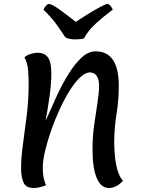

<svg xmlns="http://www.w3.org/2000/svg" viewBox="-20 -938 707 965"><path d="M150 7Q110 7 98 -21Q86 -49 86 -93Q86 -146 95.5 -214Q105 -282 114.5 -359.5Q124 -437 124 -516Q124 -552 121 -586.5Q118 -621 103 -650Q114 -661 134.5 -667Q155 -673 169 -673Q203 -673 220.5 -650Q238 -627 238 -568Q238 -517 229 -453Q220 -389 209 -330Q235 -390 263.5 -452Q292 -514 324 -565.5Q356 -617 390 -648.5Q424 -680 460 -680Q577 -680 577 -507Q577 -433 565.5 -363.5Q554 -294 554 -220Q554 -191 557.5 -154Q561 -117 570.5 -83.5Q580 -50 598 -29Q580 -10 562.5 -1.5Q545 7 528 7Q487 7 466 -43.5Q445 -94 445 -187Q445 -251 453.5 -311.5Q462 -372 470 -422.5Q478 -473 478 -507Q478 -539 466 -556.5Q454 -574 432 -574Q409 -574 382 -548.5Q355 -523 328.5 -480Q302 -437 278 -384.5Q254 -332 235.5 -278Q217 -224 206 -176.5Q195 -129 195 -95Q195 -64 200.5 -40Q206 -16 212 -7Q193 0 178 3.5Q163 7 150 7ZM359 -740Q344 -740 330 -742.5Q316 -745 308 -751Q301 -761 273 -802.5Q245 -844 198 -890Q214 -918 225 -918Q240 -918 274.5 -893.5Q309 -869 361 -828Q394 -850 427.5 -870.5Q461 -891 486.5 -904.5Q512 -918 520 -918Q533 -918 547 -890Q493 -849 464.5 -822.5Q436 -796 423.5 -778.5Q411 -761 402 -745Q385 -740 359 -740Z"/></svg>

Font: Paprika
Style: Regular
Weight: 400
Designer: Eduardo Rodriguez Tunni
Foundry: Eduardo Rodriguez Tunni
Version: Version 1.010; ttfautohint (v1.8.3)